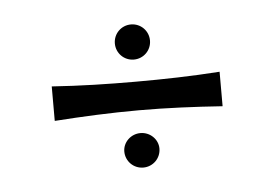

<svg xmlns="http://www.w3.org/2000/svg" viewBox="-31 -406 419 294"><g transform="rotate(-5 179.0 -259.0)"><path d="M50 -232C93 -235 137 -237 180 -237C223 -237 265 -235 308 -232V-285C265 -282 222 -281 179 -281C136 -281 93 -282 50 -285ZM179 -369C164 -369 152 -357 152 -342C152 -327 164 -315 179 -315C194 -315 206 -327 206 -342C206 -357 194 -369 179 -369ZM179 -202C164 -202 152 -190 152 -176C152 -161 164 -149 179 -149C194 -149 206 -161 206 -176C206 -190 194 -202 179 -202Z"/></g></svg>

Font: Ruslan Display
Style: Regular
Weight: 400
Designer: Denis Masharov, Vladimir Rabdu
Foundry: Denis Masharov, Vladimir Rabdu
Version: Version 1.001